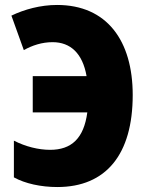

<svg xmlns="http://www.w3.org/2000/svg" viewBox="-20 -744 594 774"><path d="M211 10C408 10 515 -122 515 -361C515 -580 411 -724 210 -724C143 -724 78 -706 26 -681L76 -542C110 -561 149 -574 192 -574C264 -574 313 -529 329 -437H112V-291H332C318 -186 268 -140 182 -140C135 -140 83 -153 36 -177V-29C81 -4 145 10 211 10Z"/></svg>

Font: Noto Sans Condensed Black
Style: Regular
Weight: 900
Width: 3
Designer: Monotype Design Team
Foundry: Monotype Imaging Inc.
Version: Version 2.013